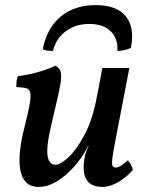

<svg xmlns="http://www.w3.org/2000/svg" viewBox="-20 -725 573 754"><path d="M132 9Q99 9 81.5 -10Q64 -29 59 -62Q54 -95 59 -136.5Q64 -178 75 -221Q90 -280 96 -313Q102 -346 99 -360.5Q96 -375 83 -378.5Q70 -382 44 -383Q44 -393 45 -405Q46 -417 51 -426Q69 -428 97.5 -434Q126 -440 154 -449.5Q182 -459 198 -467Q209 -460 215 -451Q221 -442 220 -420Q219 -398 209 -353Q199 -308 180 -228Q168 -177 166 -143.5Q164 -110 172.5 -94Q181 -78 197 -78Q217 -78 248.5 -107Q280 -136 312 -195.5Q344 -255 361 -348L382 -458H488L440 -209Q427 -143 422.5 -112.5Q418 -82 421.5 -74.5Q425 -67 435 -67Q452 -67 481 -95Q489 -89 494 -78.5Q499 -68 502 -58Q477 -29 444.5 -10Q412 9 382 9Q349 9 331.5 -6Q314 -21 310 -46Q306 -71 312 -104Q314 -116 318 -128Q322 -140 328 -152H326Q313 -125 292.5 -97Q272 -69 246 -45Q220 -21 191 -6Q162 9 132 9ZM356 -705Q438 -705 474 -661Q510 -617 494 -537Q482 -531 468 -528Q454 -525 441 -525Q444 -574 414.5 -602.5Q385 -631 331 -631Q277 -631 238.5 -602.5Q200 -574 188 -525Q175 -525 164.5 -526.5Q154 -528 148 -532Q164 -614 218 -659.5Q272 -705 356 -705Z"/></svg>

Font: Vollkorn Medium
Style: Italic
Weight: 500
Italic angle: -11°
Designer: Friedrich Althausen
Foundry: Friedrich Althausen
Version: Version 5.000